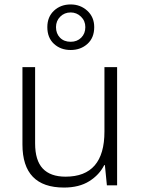

<svg xmlns="http://www.w3.org/2000/svg" viewBox="-20 -834 636 864"><path d="M507 -532V0H461L452 -91H449Q427 -47 381.5 -18.5Q336 10 268 10Q81 10 81 -184V-532H138V-189Q138 -112 172.5 -75.5Q207 -39 275 -39Q450 -39 450 -242V-532ZM298 -609Q253 -609 223 -636.5Q193 -664 193 -712Q193 -758 223 -786Q253 -814 298 -814Q342 -814 373 -785.5Q404 -757 404 -712Q404 -664 373.5 -636.5Q343 -609 298 -609ZM298 -646Q327 -646 345.5 -664.5Q364 -683 364 -712Q364 -740 344.5 -759Q325 -778 298 -778Q270 -778 251 -759Q232 -740 232 -712Q232 -683 250 -664.5Q268 -646 298 -646Z"/></svg>

Font: Noto Sans Arabic Light
Style: Regular
Weight: 300
Designer: Monotype Design Team, Nadine Chahine, Nizar Qandah and Khaled Hosny
Foundry: Monotype Imaging Inc.
Version: Version 2.012; ttfautohint (v1.8.4.7-5d5b)